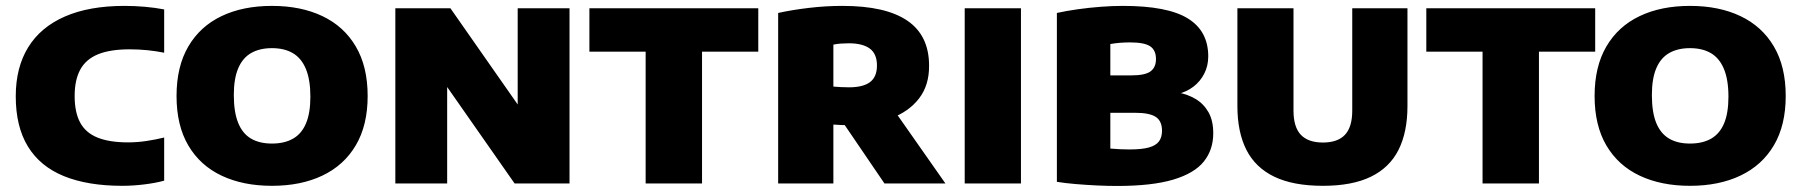

<svg xmlns="http://www.w3.org/2000/svg" viewBox="-20 -623 6117 652"><path d="M395.5 8Q277.5 8 196.8 -25Q116 -58 74.8 -125.5Q33.5 -193 33.5 -296Q33.5 -394 75.8 -462.5Q118 -531 200.5 -567Q283 -603 402.5 -603Q437 -603 471.8 -600Q506.5 -597 537.5 -591V-444Q510 -449.5 480.8 -452.5Q451.5 -455.5 420 -455.5Q354.5 -455.5 313.2 -438.8Q272 -422 252.8 -387Q233.5 -352 233.5 -297Q233.5 -241.5 252.2 -206.8Q271 -172 311.2 -155.8Q351.5 -139.5 415 -139.5Q445.5 -139.5 477.2 -144.2Q509 -149 537.5 -156V-9.5Q508.5 -1.5 470.2 3.2Q432 8 395.5 8Z M903.5 8Q805.5 8 732.5 -26.5Q659.5 -61 619.5 -129Q579.5 -197 579.5 -297Q579.5 -397 619.5 -465.2Q659.5 -533.5 732.2 -568.2Q805 -603 903.5 -603Q1002 -603 1075 -568.2Q1148 -533.5 1188.2 -465.2Q1228.5 -397 1228.5 -297Q1228.5 -197.5 1188.2 -129.5Q1148 -61.5 1075 -26.8Q1002 8 903.5 8ZM903.5 -135.5Q946 -135.5 975.2 -152.2Q1004.5 -169 1019.2 -204.2Q1034 -239.5 1034 -294.5Q1034 -352 1018.8 -388.8Q1003.5 -425.5 974.5 -442.5Q945.5 -459.5 903.5 -459.5Q862 -459.5 833 -443Q804 -426.5 789 -391.2Q774 -356 774 -300.5Q774 -242 788.8 -205.8Q803.5 -169.5 832.2 -152.5Q861 -135.5 903.5 -135.5Z M1322.5 0V-595H1509.5L1764 -231H1738V-595H1914V0H1727.5L1473 -364H1498.5V0Z M2172.5 0V-447.5H1981.5V-595H2555V-447.5H2364V0Z M2622.5 0V-579Q2670 -589.5 2727 -596.2Q2784 -603 2841 -603Q2987.5 -603 3061.2 -552.8Q3135 -502.5 3135 -400Q3135.5 -333.5 3100.8 -288.5Q3066 -243.5 3004.5 -220.8Q2943 -198 2861.5 -198Q2848.5 -198 2835.5 -198.5Q2822.5 -199 2810 -200V0ZM2983.5 0 2799 -271H3000.5L3190.5 0ZM2863 -326.5Q2911 -326.5 2934.5 -344.2Q2958 -362 2958 -400.5Q2958 -440 2933.8 -458Q2909.5 -476 2862 -476Q2849 -476 2835.2 -475Q2821.5 -474 2810 -471.5V-329Q2825 -328 2836.2 -327.2Q2847.5 -326.5 2863 -326.5Z M3256 0V-595H3447V0Z M3773 8.5Q3741.5 8.5 3704.8 6.8Q3668 5 3632.5 2Q3597 -1 3569 -5.5V-579Q3600.5 -586 3639.5 -591.5Q3678.5 -597 3718.2 -600Q3758 -603 3793 -603Q3945 -603 4014 -560.2Q4083 -517.5 4083 -431.5Q4083 -399.5 4069.5 -373Q4056 -346.5 4032.8 -328.8Q4009.5 -311 3980 -304L3979.5 -309Q4013 -303 4040.2 -286.8Q4067.5 -270.5 4083.8 -242Q4100 -213.5 4100 -170.5Q4100 -114.5 4068 -74.5Q4036 -34.5 3964 -13Q3892 8.5 3773 8.5ZM3815.5 -115.5Q3857.5 -115.5 3881.5 -122.2Q3905.5 -129 3915.8 -143Q3926 -157 3926 -179Q3926 -212 3904.8 -226Q3883.5 -240 3834.5 -240H3733V-367H3821.5Q3869 -367 3887.2 -380.8Q3905.5 -394.5 3905.5 -422.5Q3905.5 -452.5 3885.8 -465.8Q3866 -479 3817.5 -479Q3802 -479 3785 -477.8Q3768 -476.5 3750.5 -473.5V-118.5Q3770 -117 3785.2 -116.2Q3800.5 -115.5 3815.5 -115.5Z M4472.5 8Q4371.5 8 4307.2 -23Q4243 -54 4212.5 -114.2Q4182 -174.5 4182 -263V-595H4372.5V-247.5Q4372.5 -191.5 4397.5 -165.2Q4422.5 -139 4472.5 -139Q4522.5 -139 4547.2 -165.2Q4572 -191.5 4572 -247.5V-595H4759.5V-263Q4759.5 -174.5 4729.2 -114.2Q4699 -54 4635.5 -23Q4572 8 4472.5 8Z M5014.5 0V-447.5H4823.5V-595H5397V-447.5H5206V0Z M5719 8Q5621 8 5548 -26.5Q5475 -61 5435 -129Q5395 -197 5395 -297Q5395 -397 5435 -465.2Q5475 -533.5 5547.8 -568.2Q5620.5 -603 5719 -603Q5817.5 -603 5890.5 -568.2Q5963.5 -533.5 6003.8 -465.2Q6044 -397 6044 -297Q6044 -197.5 6003.8 -129.5Q5963.5 -61.5 5890.5 -26.8Q5817.5 8 5719 8ZM5719 -135.5Q5761.5 -135.5 5790.8 -152.2Q5820 -169 5834.8 -204.2Q5849.5 -239.5 5849.5 -294.5Q5849.5 -352 5834.2 -388.8Q5819 -425.5 5790 -442.5Q5761 -459.5 5719 -459.5Q5677.5 -459.5 5648.5 -443Q5619.5 -426.5 5604.5 -391.2Q5589.5 -356 5589.5 -300.5Q5589.5 -242 5604.2 -205.8Q5619 -169.5 5647.8 -152.5Q5676.5 -135.5 5719 -135.5Z"/></svg>

Font: Encode Sans SC Condensed Thin ExtraBold
Style: Regular
Weight: 800
Version: Version 3.002